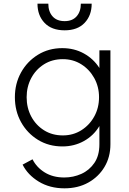

<svg xmlns="http://www.w3.org/2000/svg" viewBox="-20 -805 703 1045"><path d="M331 220Q251 220 191 183.5Q131 147 103 91L157 62Q179 106 223.5 133.5Q268 161 330 161Q379 161 422.5 141.5Q466 122 493.5 82Q521 42 521 -20V-119Q490 -67 437 -37.5Q384 -8 320 -8Q245 -8 186.5 -44Q128 -80 94.5 -140.5Q61 -201 61 -276Q61 -350 94.5 -410.5Q128 -471 186.5 -507Q245 -543 319 -543Q384 -543 436.5 -514Q489 -485 521 -435V-531H581V-20Q581 50 548.5 104Q516 158 460 189Q404 220 331 220ZM322 -68Q378 -68 422.5 -96Q467 -124 493 -171Q519 -218 519 -276Q519 -333 493 -380Q467 -427 422.5 -455Q378 -483 322 -483Q264 -483 219.5 -455Q175 -427 150 -380Q125 -333 125 -276Q125 -218 150 -171Q175 -124 219.5 -96Q264 -68 322 -68ZM332 -640Q261 -640 222.5 -680.5Q184 -721 184 -785H243Q243 -742 266 -716Q289 -690 332 -690Q374 -690 397 -716Q420 -742 420 -785H479Q479 -721 440.5 -680.5Q402 -640 332 -640Z"/></svg>

Font: Plus Jakarta Sans Light
Style: Regular
Weight: 300
Designer: Gumpita Rahayu
Foundry: Tokotype
Version: Version 2.006; ttfautohint (v1.8.4.7-5d5b)